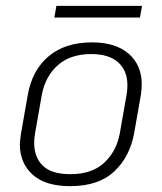

<svg xmlns="http://www.w3.org/2000/svg" viewBox="-20 -626 553 657"><path d="M48 -132Q48 -144 52 -170L75 -301Q90 -386 146.5 -433.5Q203 -481 295 -481Q376 -481 420.5 -442Q465 -403 465 -338Q465 -321 462 -301L439 -170Q424 -89 370.5 -39Q317 11 220 11Q135 11 91.5 -28.5Q48 -68 48 -132ZM390 -170 413 -301Q416 -319 416 -334Q416 -384 384.5 -412.5Q353 -441 292 -441Q221 -441 178 -403Q135 -365 123 -301L100 -170Q97 -154 97 -137Q97 -88 126.5 -59Q156 -30 221 -30Q295 -30 337 -69.5Q379 -109 390 -170ZM173 -606H466L459 -566H166Z"/></svg>

Font: KoHo Light
Style: Italic
Weight: 300
Italic angle: -10°
Version: Version 1.000; ttfautohint (v1.6)